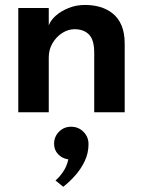

<svg xmlns="http://www.w3.org/2000/svg" viewBox="-20 -442 567 756"><path d="M471 0H351V-234.5Q351 -285.5 330.2 -306.2Q309.5 -327 273.5 -327Q248.5 -327 225.2 -312.2Q202 -297.5 187 -272.2Q172 -247 172 -216V0H52V-410.5H172V-342Q179 -361.5 199.2 -379.8Q219.5 -398 249.5 -410.2Q279.5 -422.5 314.5 -422.5Q379 -422.5 420.5 -391.5Q471 -353.5 471 -270.5ZM229 293.5 198.5 268.5Q213.5 256 228.2 234.8Q243 213.5 249 185.5Q224.5 182 208.8 165.2Q193 148.5 193 124.5Q193 96 212.5 76.5Q232 57 260 57Q288.5 57 308.5 76.8Q328.5 96.5 328.5 125.5Q328.5 161 313.8 192Q299 223 276.5 248.5Q254 274 229 293.5Z"/></svg>

Font: Lucymar Sans SemiBold
Style: Regular
Weight: 600
Foundry: The League of Moveable Type (original font) / Main changes by Cristiano Sobral with portions from Mirco Monsees
Version: Version 2.001;August 30, 2020;FontCreator 13.0.0.2681 64-bit